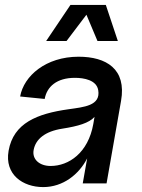

<svg xmlns="http://www.w3.org/2000/svg" viewBox="-20 -747 579 782"><path d="M156 15C237 15 302 -37 335 -102L317 0H414L473 -336C496 -466 413 -516 300 -516C167 -516 77 -438 62 -354L162 -344C171 -394 211 -430 285 -430C322 -430 373 -421 380 -380C391 -316 321 -311 259 -302C131 -284 35 -246 15 -133C-2 -36 73 15 156 15ZM117 -136C125 -180 163 -212 234 -223C298 -233 343 -246 365 -271L360 -242C339 -124 260 -71 186 -71C141 -71 110 -98 117 -136ZM168 -580H251L332 -687L377 -580H460L411 -727H267Z"/></svg>

Font: Uncut Sans Medium
Style: Italic
Weight: 500
Italic angle: -10°
Designer: Kasper Nordkvist
Foundry: Uncut Type
Version: Version 1.111;FEAKit 1.0